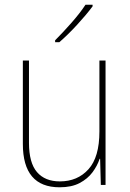

<svg xmlns="http://www.w3.org/2000/svg" viewBox="-20 -785 553 815"><path d="M428 -528V0H408L405 -111H403Q393 -81 372.5 -53.5Q352 -26 318 -8Q284 10 233 10Q77 10 77 -174V-528H103V-179Q103 -94 137 -54.5Q171 -15 234 -15Q309 -15 355.5 -66.5Q402 -118 402 -227V-528ZM373 -758Q347 -723 307.5 -680Q268 -637 232 -606H214V-614Q248 -648 284 -689Q320 -730 343 -765H373Z"/></svg>

Font: Noto Sans SemiCondensed Thin
Style: Regular
Weight: 100
Width: 4
Designer: Monotype Design Team
Foundry: Monotype Imaging Inc.
Version: Version 2.013; ttfautohint (v1.8.4.7-5d5b)